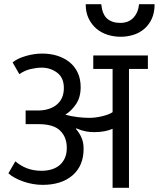

<svg xmlns="http://www.w3.org/2000/svg" viewBox="-20 -894 756 914"><path d="M716 -874Q716 -833 702 -803.5Q688 -774 665 -755Q642 -736 613 -727.5Q584 -719 555 -719Q522 -719 492 -728.5Q462 -738 439 -757.5Q416 -777 402 -806Q388 -835 388 -874H462Q467 -825 490.5 -805Q514 -785 552 -785Q592 -785 615 -809.5Q638 -834 642 -874ZM40 -597Q63 -616 103 -627.5Q143 -639 181 -639Q220 -639 253 -628.5Q286 -618 311 -598Q336 -578 350 -548Q364 -518 364 -479Q364 -431 342 -398.5Q320 -366 291 -348Q320 -340 350 -336.5Q380 -333 405 -333Q435 -333 467.5 -341Q500 -349 516 -360V-566H424V-630H684V-566H594V0H516V-281Q480 -265 429 -265Q407 -265 388.5 -268.5Q370 -272 343 -283L341 -281Q359 -260 368.5 -237.5Q378 -215 378 -186Q378 -105 325.5 -59.5Q273 -14 183 -14Q160 -14 137 -18Q114 -22 92 -29.5Q70 -37 51.5 -47Q33 -57 20 -69L53 -126Q79 -104 109.5 -92.5Q140 -81 178 -81Q202 -81 223.5 -87Q245 -93 261.5 -106Q278 -119 288 -140Q298 -161 298 -190Q298 -241 266.5 -272Q235 -303 164 -303H102V-368H155Q214 -367 249 -395Q284 -423 284 -475Q284 -524 252 -548Q220 -572 178 -572Q155 -572 126.5 -565.5Q98 -559 72 -541Z"/></svg>

Font: Ek Mukta
Style: Regular
Weight: 400
Designer: Girish Dalvi and Yashodeep Gholap
Foundry: Ek Type
Version: Version 2.538;PS 1.001;hotconv 16.6.51;makeotf.lib2.5.65220;